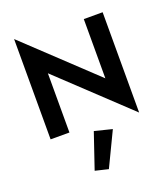

<svg xmlns="http://www.w3.org/2000/svg" viewBox="-184 -863 1156 1322"><g transform="rotate(-20 394.0 -202.5)"><path d="M574 -700H712V35L214 -434V0H76V-735L574 -266ZM375 48 503 80 383 330 287 307Z"/></g></svg>

Font: Von Semi
Style: Regular
Weight: 600
Version: Version 4.000; ttfautohint (v1.8.4.7-5d5b)